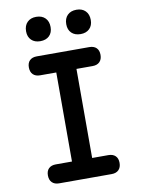

<svg xmlns="http://www.w3.org/2000/svg" viewBox="-101 -1019 802 1087"><g transform="rotate(-10 300.0 -475.5)"><path d="M416 -811Q383 -811 364 -829.5Q345 -848 345 -880Q345 -913 364 -932Q383 -951 416 -951Q448 -951 467 -932Q486 -913 486 -880Q486 -848 467 -829.5Q448 -811 416 -811ZM184 -811Q152 -811 133 -829.5Q114 -848 114 -880Q114 -913 133 -932Q152 -951 184 -951Q217 -951 236 -932Q255 -913 255 -880Q255 -848 236 -829.5Q217 -811 184 -811ZM358 -109H451Q477 -109 491.5 -95Q506 -81 506 -55Q506 -29 491.5 -14.5Q477 0 451 0H149Q123 0 108.5 -14.5Q94 -29 94 -55Q94 -81 108.5 -95Q123 -109 149 -109H242V-621H149Q123 -621 108.5 -635.5Q94 -650 94 -676Q94 -702 108.5 -716Q123 -730 149 -730H451Q477 -730 491.5 -716Q506 -702 506 -676Q506 -650 491.5 -635.5Q477 -621 451 -621H358Z"/></g></svg>

Font: Maple Mono NL SemiBold
Style: Regular
Weight: 600
Monospace: yes
Designer: subframe7536
Version: Version 7.000